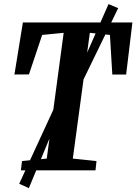

<svg xmlns="http://www.w3.org/2000/svg" viewBox="-20 -856 686 965"><path d="M85 0 90.5 -46.5 215 -59 300 -691 192 -680.5 125.5 -482 52.5 -481.5 95 -743H645.5L614 -481.5H544.5L532.5 -680.5L431.5 -691L346 -59L465 -46.5L460 0ZM76.5 67.5 286 -387 337 -407.5 525.5 -835.5 574 -815 369 -393.5 317.5 -373.5 125 89.5Z"/></svg>

Font: Merriweather 24pt SemiCondensed
Style: Bold Italic
Weight: 700
Width: 4
Italic angle: -7.8°
Designer: Eben Sorkin
Foundry: Eben Sorkin
Version: Version 2.101